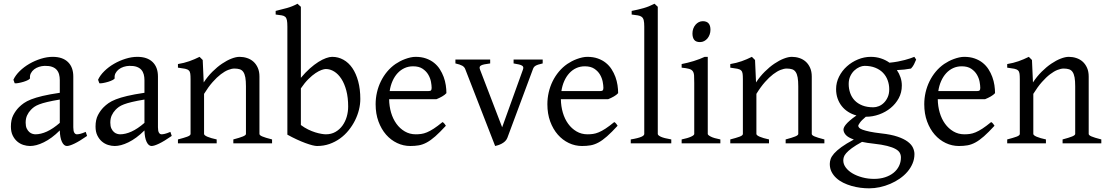

<svg xmlns="http://www.w3.org/2000/svg" viewBox="-20 -777 6006 1041"><path d="M171.9 -48.8Q201.2 -48.8 234.1 -63.7Q267.1 -78.6 304.2 -110.8V-237.3Q263.2 -230.5 236.6 -224.1Q210 -217.8 192.9 -211.2Q175.8 -204.6 165.5 -197.3Q155.3 -189.9 147.5 -181.6Q134.8 -168.5 127 -151.6Q119.1 -134.8 119.1 -111.8Q119.1 -92.3 125 -80.1Q130.9 -67.9 139.2 -60.8Q147.5 -53.7 156.5 -51.3Q165.5 -48.8 171.9 -48.8ZM452.1 -40Q410.6 -11.2 383.5 1.7Q356.4 14.6 342.8 14.6Q326.7 14.6 315.9 -7.8Q305.2 -30.3 304.2 -69.8Q282.2 -47.9 260.3 -31.7Q238.3 -15.6 217.3 -5.4Q196.3 4.9 177.5 9.8Q158.7 14.6 143.1 14.6Q125.5 14.6 106.9 8.8Q88.4 2.9 73.5 -9.8Q58.6 -22.5 48.8 -42.5Q39.1 -62.5 39.1 -90.8Q39.1 -127.9 52 -152.8Q64.9 -177.7 83 -195.8Q94.7 -207.5 109.6 -218Q124.5 -228.5 149.2 -238.3Q173.8 -248 210.9 -256.8Q248 -265.6 304.2 -273.9V-342.8Q304.2 -359.4 300.3 -373.8Q296.4 -388.2 287.1 -398.7Q277.8 -409.2 262 -414.8Q246.1 -420.4 222.2 -419.9Q206.5 -419.4 191.4 -414.6Q176.3 -409.7 165 -400.9Q153.8 -392.1 147.5 -380.1Q141.1 -368.2 142.6 -353.5Q143.1 -349.1 132.6 -343.5Q122.1 -337.9 107.7 -333.5Q93.3 -329.1 79.3 -326.7Q65.4 -324.2 59.6 -325.7L52.7 -344.7Q64 -369.1 86.9 -391.6Q109.9 -414.1 139.4 -431.2Q168.9 -448.2 201.9 -458.5Q234.9 -468.8 265.6 -468.8Q319.3 -468.8 348.4 -440.7Q377.4 -412.6 377.4 -362.3V-86.9Q377.4 -66.4 382.8 -57.6Q388.2 -48.8 397 -48.8Q403.8 -48.8 414.6 -51.3Q425.3 -53.7 444.8 -62Z M630.9 -48.8Q660.2 -48.8 693.1 -63.7Q726.1 -78.6 763.2 -110.8V-237.3Q722.2 -230.5 695.6 -224.1Q668.9 -217.8 651.9 -211.2Q634.8 -204.6 624.5 -197.3Q614.3 -189.9 606.4 -181.6Q593.8 -168.5 585.9 -151.6Q578.1 -134.8 578.1 -111.8Q578.1 -92.3 584 -80.1Q589.8 -67.9 598.1 -60.8Q606.4 -53.7 615.5 -51.3Q624.5 -48.8 630.9 -48.8ZM911.1 -40Q869.6 -11.2 842.5 1.7Q815.4 14.6 801.8 14.6Q785.6 14.6 774.9 -7.8Q764.2 -30.3 763.2 -69.8Q741.2 -47.9 719.2 -31.7Q697.3 -15.6 676.3 -5.4Q655.3 4.9 636.5 9.8Q617.7 14.6 602.1 14.6Q584.5 14.6 565.9 8.8Q547.4 2.9 532.5 -9.8Q517.6 -22.5 507.8 -42.5Q498 -62.5 498 -90.8Q498 -127.9 511 -152.8Q523.9 -177.7 542 -195.8Q553.7 -207.5 568.6 -218Q583.5 -228.5 608.2 -238.3Q632.8 -248 669.9 -256.8Q707 -265.6 763.2 -273.9V-342.8Q763.2 -359.4 759.3 -373.8Q755.4 -388.2 746.1 -398.7Q736.8 -409.2 720.9 -414.8Q705.1 -420.4 681.2 -419.9Q665.5 -419.4 650.4 -414.6Q635.3 -409.7 624 -400.9Q612.8 -392.1 606.4 -380.1Q600.1 -368.2 601.6 -353.5Q602.1 -349.1 591.6 -343.5Q581.1 -337.9 566.7 -333.5Q552.2 -329.1 538.3 -326.7Q524.4 -324.2 518.6 -325.7L511.7 -344.7Q522.9 -369.1 545.9 -391.6Q568.8 -414.1 598.4 -431.2Q627.9 -448.2 660.9 -458.5Q693.8 -468.8 724.6 -468.8Q778.3 -468.8 807.4 -440.7Q836.4 -412.6 836.4 -362.3V-86.9Q836.4 -66.4 841.8 -57.6Q847.2 -48.8 856 -48.8Q862.8 -48.8 873.5 -51.3Q884.3 -53.7 903.8 -62Z M1245.1 0V-21Q1280.3 -30.3 1296.9 -37.1Q1313.5 -43.9 1313.5 -50.8V-309.1Q1313.5 -338.9 1310.1 -357.4Q1306.6 -376 1299.3 -386.7Q1292 -397.5 1280 -401.4Q1268.1 -405.3 1251 -405.3Q1235.8 -405.3 1217.3 -397.9Q1198.7 -390.6 1177.5 -374.5Q1156.2 -358.4 1133.1 -332.3Q1109.9 -306.2 1086.4 -268.1V-50.8Q1086.4 -43.5 1104.7 -35.6Q1123 -27.8 1154.8 -21V0H944.8V-21Q977.1 -29.3 995.1 -35.9Q1013.2 -42.5 1013.2 -50.8V-347.2Q1013.2 -366.2 1011.7 -377.4Q1010.3 -388.7 1003.7 -395Q997.1 -401.4 983.4 -404.3Q969.7 -407.2 944.8 -410.2V-429.7Q978 -435.1 1006.3 -445.1Q1034.7 -455.1 1062 -468.8L1079.1 -451.7L1084.5 -330.1Q1106 -362.8 1131.8 -388.4Q1157.7 -414.1 1184.1 -431.9Q1210.4 -449.7 1235.1 -459.2Q1259.8 -468.8 1278.8 -468.8Q1299.8 -468.8 1319.3 -462.4Q1338.9 -456.1 1353.8 -442.9Q1368.7 -429.7 1377.7 -409.4Q1386.7 -389.2 1386.7 -361.8V-50.8Q1386.7 -43.9 1401.6 -37.4Q1416.5 -30.8 1455.1 -21V0Z M1933.6 -240.2Q1933.6 -211.9 1926.3 -182.1Q1918.9 -152.3 1904.8 -124Q1890.6 -95.7 1870.1 -70.3Q1849.6 -44.9 1823.5 -26.1Q1797.4 -7.3 1766.1 3.7Q1734.9 14.6 1698.7 14.6Q1689.5 14.6 1673.1 10.5Q1656.7 6.3 1635.5 -1.5Q1614.3 -9.3 1589.4 -20.8Q1564.5 -32.2 1538.1 -46.9V-632.8Q1538.1 -655.3 1535.6 -667.5Q1533.2 -679.7 1526.4 -685.8Q1519.5 -691.9 1507.1 -693.8Q1494.6 -695.8 1474.6 -698.2V-717.8Q1506.8 -725.6 1536.1 -733.6Q1565.4 -741.7 1593.3 -756.8L1598.1 -752Q1601.1 -749 1604 -746.6Q1607.4 -743.7 1611.3 -740.2V-355Q1635.7 -384.3 1659.9 -405.8Q1684.1 -427.2 1706.3 -441.2Q1728.5 -455.1 1747.6 -461.9Q1766.6 -468.8 1780.8 -468.8Q1814 -468.8 1842 -453.1Q1870.1 -437.5 1890.4 -408Q1910.6 -378.4 1922.1 -335.9Q1933.6 -293.5 1933.6 -240.2ZM1867.7 -199.2Q1867.7 -248 1857.7 -285.9Q1847.7 -323.7 1830.8 -349.6Q1814 -375.5 1792 -389.2Q1770 -402.8 1746.6 -402.8Q1737.8 -402.8 1723.4 -397.7Q1709 -392.6 1690.9 -380.6Q1672.9 -368.7 1652.3 -348.4Q1631.8 -328.1 1611.3 -297.9V-99.1Q1630.9 -84.5 1651.1 -74.7Q1671.4 -64.9 1689.7 -59.3Q1708 -53.7 1722.9 -51.3Q1737.8 -48.8 1746.6 -48.8Q1776.4 -48.8 1798.8 -61.8Q1821.3 -74.7 1836.7 -95.9Q1852.1 -117.2 1859.9 -144Q1867.7 -170.9 1867.7 -199.2Z M2219.7 -417.5Q2194.3 -417.5 2173.1 -407.7Q2151.9 -397.9 2135.5 -380.1Q2119.1 -362.3 2108.2 -337.6Q2097.2 -313 2092.8 -283.2H2301.8Q2313 -283.2 2316.7 -286.9Q2320.3 -290.5 2320.3 -300.8Q2320.3 -314 2316.7 -333.7Q2313 -353.5 2302 -372.3Q2291 -391.1 2271.2 -404.3Q2251.5 -417.5 2219.7 -417.5ZM2400.4 -272Q2391.6 -262.2 2377 -253.9Q2362.3 -245.6 2346.7 -239.3H2089.8Q2090.3 -201.2 2100.3 -166.7Q2110.4 -132.3 2129.2 -106.2Q2147.9 -80.1 2174.6 -64.5Q2201.2 -48.8 2234.4 -48.8Q2249.5 -48.8 2263.9 -50.8Q2278.3 -52.7 2294.9 -59.6Q2311.5 -66.4 2331.8 -79.6Q2352.1 -92.8 2379.4 -115.2Q2385.7 -111.8 2390.4 -105.5Q2395 -99.1 2397.5 -95.2Q2364.7 -59.6 2340.1 -37.8Q2315.4 -16.1 2293.7 -4.4Q2272 7.3 2250.7 11Q2229.5 14.6 2204.6 14.6Q2167 14.6 2133.1 -1.5Q2099.1 -17.6 2073.2 -47.1Q2047.4 -76.7 2032 -118.4Q2016.6 -160.2 2016.6 -211.9Q2016.6 -244.6 2023.9 -276.4Q2031.2 -308.1 2045.2 -336.4Q2059.1 -364.7 2079.1 -388.7Q2099.1 -412.6 2124.5 -430.2Q2135.3 -437.5 2148.7 -444.6Q2162.1 -451.7 2176.8 -457Q2191.4 -462.4 2205.8 -465.6Q2220.2 -468.8 2233.4 -468.8Q2265.1 -468.8 2290 -460Q2314.9 -451.2 2333.5 -436.3Q2352.1 -421.4 2364.7 -401.6Q2377.4 -381.8 2385.5 -359.9Q2393.6 -337.9 2397 -315.2Q2400.4 -292.5 2400.4 -272Z M2922.4 -433.1Q2907.7 -429.7 2898.4 -426.8Q2889.2 -423.8 2883.3 -420.2Q2877.4 -416.5 2874.3 -411.9Q2871.1 -407.2 2868.7 -399.9L2730.5 -28.8Q2726.1 -18.1 2717.8 -10.5Q2709.5 -2.9 2699.7 2.2Q2689.9 7.3 2680.4 10.3Q2670.9 13.2 2664.6 14.6L2503.4 -399.9Q2499 -413.6 2486.3 -420.7Q2473.6 -427.7 2449.2 -433.1V-454.1H2637.7V-433.1Q2618.7 -430.7 2606.7 -428.2Q2594.7 -425.8 2588.1 -422.1Q2581.5 -418.5 2580.6 -413.1Q2579.6 -407.7 2582.5 -399.9L2702.6 -86.9L2815.4 -399.9Q2817.9 -407.2 2817.1 -412.4Q2816.4 -417.5 2810.5 -421.1Q2804.7 -424.8 2793.7 -427.5Q2782.7 -430.2 2764.6 -433.1V-454.1H2922.4Z M3150.9 -417.5Q3125.5 -417.5 3104.2 -407.7Q3083 -397.9 3066.7 -380.1Q3050.3 -362.3 3039.3 -337.6Q3028.3 -313 3023.9 -283.2H3232.9Q3244.1 -283.2 3247.8 -286.9Q3251.5 -290.5 3251.5 -300.8Q3251.5 -314 3247.8 -333.7Q3244.1 -353.5 3233.2 -372.3Q3222.2 -391.1 3202.4 -404.3Q3182.6 -417.5 3150.9 -417.5ZM3331.5 -272Q3322.8 -262.2 3308.1 -253.9Q3293.5 -245.6 3277.8 -239.3H3021Q3021.5 -201.2 3031.5 -166.7Q3041.5 -132.3 3060.3 -106.2Q3079.1 -80.1 3105.7 -64.5Q3132.3 -48.8 3165.5 -48.8Q3180.7 -48.8 3195.1 -50.8Q3209.5 -52.7 3226.1 -59.6Q3242.7 -66.4 3262.9 -79.6Q3283.2 -92.8 3310.5 -115.2Q3316.9 -111.8 3321.5 -105.5Q3326.2 -99.1 3328.6 -95.2Q3295.9 -59.6 3271.2 -37.8Q3246.6 -16.1 3224.9 -4.4Q3203.1 7.3 3181.9 11Q3160.6 14.6 3135.7 14.6Q3098.1 14.6 3064.2 -1.5Q3030.3 -17.6 3004.4 -47.1Q2978.5 -76.7 2963.1 -118.4Q2947.8 -160.2 2947.8 -211.9Q2947.8 -244.6 2955.1 -276.4Q2962.4 -308.1 2976.3 -336.4Q2990.2 -364.7 3010.3 -388.7Q3030.3 -412.6 3055.7 -430.2Q3066.4 -437.5 3079.8 -444.6Q3093.3 -451.7 3107.9 -457Q3122.6 -462.4 3137 -465.6Q3151.4 -468.8 3164.6 -468.8Q3196.3 -468.8 3221.2 -460Q3246.1 -451.2 3264.6 -436.3Q3283.2 -421.4 3295.9 -401.6Q3308.6 -381.8 3316.7 -359.9Q3324.7 -337.9 3328.1 -315.2Q3331.5 -292.5 3331.5 -272Z M3399.9 0V-21Q3420.9 -24.4 3435.1 -28.1Q3449.2 -31.7 3457.5 -35.4Q3465.8 -39.1 3469.5 -43Q3473.1 -46.9 3473.1 -50.8V-632.8Q3473.1 -654.8 3470.2 -667Q3467.3 -679.2 3459.5 -685.3Q3451.7 -691.4 3438.5 -693.6Q3425.3 -695.8 3404.8 -698.2V-717.8Q3439.9 -724.6 3469.2 -732.9Q3498.5 -741.2 3528.8 -756.8L3546.4 -740.2V-50.8Q3546.4 -43.5 3563 -35.6Q3579.6 -27.8 3619.6 -21V0Z M3675.8 0V-21Q3709 -27.8 3726.6 -35.9Q3744.1 -43.9 3744.1 -50.8V-327.1Q3744.1 -352.1 3743.2 -367.4Q3742.2 -382.8 3735.8 -391.4Q3729.5 -399.9 3715.6 -403.8Q3701.7 -407.7 3675.8 -410.2V-429.7Q3690.9 -432.6 3707.8 -436.8Q3724.6 -440.9 3741.2 -446Q3757.8 -451.2 3772.9 -457Q3788.1 -462.9 3800.8 -468.8H3817.4V-50.8Q3817.4 -44.9 3833.7 -36.4Q3850.1 -27.8 3885.7 -21V0ZM3832 -615.7Q3832 -602.1 3827.6 -589.8Q3823.2 -577.6 3815.7 -568.6Q3808.1 -559.6 3797.9 -554.2Q3787.6 -548.8 3775.4 -548.8Q3753.4 -548.8 3743.9 -561Q3734.4 -573.2 3734.4 -595.7Q3734.4 -609.4 3738.8 -621.6Q3743.2 -633.8 3751 -642.8Q3758.8 -651.9 3768.8 -657Q3778.8 -662.1 3790.5 -662.1Q3832 -662.1 3832 -615.7Z M4239.7 0V-21Q4274.9 -30.3 4291.5 -37.1Q4308.1 -43.9 4308.1 -50.8V-309.1Q4308.1 -338.9 4304.7 -357.4Q4301.3 -376 4293.9 -386.7Q4286.6 -397.5 4274.7 -401.4Q4262.7 -405.3 4245.6 -405.3Q4230.5 -405.3 4211.9 -397.9Q4193.4 -390.6 4172.1 -374.5Q4150.9 -358.4 4127.7 -332.3Q4104.5 -306.2 4081.1 -268.1V-50.8Q4081.1 -43.5 4099.4 -35.6Q4117.7 -27.8 4149.4 -21V0H3939.5V-21Q3971.7 -29.3 3989.7 -35.9Q4007.8 -42.5 4007.8 -50.8V-347.2Q4007.8 -366.2 4006.3 -377.4Q4004.9 -388.7 3998.3 -395Q3991.7 -401.4 3978 -404.3Q3964.4 -407.2 3939.5 -410.2V-429.7Q3972.7 -435.1 4001 -445.1Q4029.3 -455.1 4056.6 -468.8L4073.7 -451.7L4079.1 -330.1Q4100.6 -362.8 4126.5 -388.4Q4152.3 -414.1 4178.7 -431.9Q4205.1 -449.7 4229.7 -459.2Q4254.4 -468.8 4273.4 -468.8Q4294.4 -468.8 4314 -462.4Q4333.5 -456.1 4348.4 -442.9Q4363.3 -429.7 4372.3 -409.4Q4381.3 -389.2 4381.3 -361.8V-50.8Q4381.3 -43.9 4396.2 -37.4Q4411.1 -30.8 4449.7 -21V0Z M4801.3 -293Q4801.3 -318.8 4792.7 -342Q4784.2 -365.2 4767.3 -382.6Q4750.5 -399.9 4725.3 -409.9Q4700.2 -419.9 4667.5 -419.9Q4655.3 -419.9 4640.4 -413.6Q4625.5 -407.2 4612.3 -395Q4599.1 -382.8 4590.3 -364.3Q4581.5 -345.7 4581.5 -321.8Q4581.5 -295.9 4589.6 -272.7Q4597.7 -249.5 4614 -232.4Q4630.4 -215.3 4655.5 -205.3Q4680.7 -195.3 4715.3 -195.3Q4729.5 -195.3 4744.9 -201.4Q4760.3 -207.5 4772.7 -220Q4785.2 -232.4 4793.2 -250.5Q4801.3 -268.6 4801.3 -293ZM4717.3 2Q4698.7 0 4683.1 -2.4Q4667.5 -4.9 4653.8 -7.8Q4618.7 11.2 4598.4 26.4Q4578.1 41.5 4567.9 53.5Q4557.6 65.4 4554.9 75.2Q4552.2 85 4552.2 92.8Q4552.2 113.3 4565.9 131.6Q4579.6 149.9 4602.5 163.3Q4625.5 176.8 4655.8 184.8Q4686 192.9 4719.2 192.9Q4752 192.9 4778.8 184.1Q4805.7 175.3 4824.7 159.9Q4843.8 144.5 4854.2 123.3Q4864.7 102.1 4864.7 76.7Q4864.7 63 4858.4 51.5Q4852.1 40 4835.4 30.8Q4818.8 21.5 4790.3 14.2Q4761.7 6.8 4717.3 2ZM4869.6 -313Q4869.6 -275.4 4852.8 -244.4Q4835.9 -213.4 4808.6 -191.2Q4781.2 -168.9 4746.6 -156.5Q4711.9 -144 4676.3 -144H4674.3Q4650.9 -124.5 4642.1 -111.6Q4633.3 -98.6 4633.3 -95.7Q4633.3 -89.8 4638.4 -84.2Q4643.6 -78.6 4657.5 -73.5Q4671.4 -68.4 4695.8 -63.2Q4720.2 -58.1 4758.3 -53.7Q4811.5 -47.9 4846.2 -36.1Q4880.9 -24.4 4901.4 -9Q4921.9 6.3 4929.9 23.9Q4938 41.5 4938 58.6Q4938 85.4 4927.7 109.6Q4917.5 133.8 4899.9 154.3Q4882.3 174.8 4858.4 191.4Q4834.5 208 4807.1 219.7Q4779.8 231.4 4750.5 237.8Q4721.2 244.1 4692.4 244.1Q4669.4 244.1 4645 241Q4620.6 237.8 4596.7 231Q4572.8 224.1 4551.5 213.6Q4530.3 203.1 4514.2 188.2Q4498 173.3 4488.5 154.5Q4479 135.7 4479 111.8Q4479 99.1 4483.6 85.2Q4488.3 71.3 4502.4 55.2Q4516.6 39.1 4542 20.5Q4567.4 2 4609.4 -20.5Q4577.6 -31.7 4565.4 -45.9Q4553.2 -60.1 4553.2 -74.7Q4553.2 -78.6 4555.7 -85.2Q4558.1 -91.8 4565.7 -101.3Q4573.2 -110.8 4587.2 -123Q4601.1 -135.3 4623.5 -150.9Q4598.6 -157.7 4578.4 -170.7Q4558.1 -183.6 4543.7 -201.9Q4529.3 -220.2 4521.2 -243.4Q4513.2 -266.6 4513.2 -293.9Q4513.2 -329.6 4529.3 -361.6Q4545.4 -393.6 4571.8 -417.2Q4598.1 -440.9 4631.8 -454.8Q4665.5 -468.8 4701.2 -468.8Q4730.5 -468.8 4756.1 -460.4Q4781.7 -452.1 4802.7 -437Q4828.1 -439.5 4848.6 -443.4Q4869.1 -447.3 4885.5 -451.7Q4901.9 -456.1 4914.6 -460.4Q4927.2 -464.8 4937.5 -468.8L4947.3 -454.1Q4941.4 -440.4 4936 -429Q4930.7 -417.5 4919.4 -405.3Q4900.9 -401.9 4883.1 -399.9Q4865.2 -397.9 4842.8 -397Q4855.5 -378.4 4862.5 -357.4Q4869.6 -336.4 4869.6 -313Z M5194.3 -417.5Q5168.9 -417.5 5147.7 -407.7Q5126.5 -397.9 5110.1 -380.1Q5093.8 -362.3 5082.8 -337.6Q5071.8 -313 5067.4 -283.2H5276.4Q5287.6 -283.2 5291.3 -286.9Q5294.9 -290.5 5294.9 -300.8Q5294.9 -314 5291.3 -333.7Q5287.6 -353.5 5276.6 -372.3Q5265.6 -391.1 5245.8 -404.3Q5226.1 -417.5 5194.3 -417.5ZM5375 -272Q5366.2 -262.2 5351.6 -253.9Q5336.9 -245.6 5321.3 -239.3H5064.5Q5064.9 -201.2 5075 -166.7Q5085 -132.3 5103.8 -106.2Q5122.6 -80.1 5149.2 -64.5Q5175.8 -48.8 5209 -48.8Q5224.1 -48.8 5238.5 -50.8Q5252.9 -52.7 5269.5 -59.6Q5286.1 -66.4 5306.4 -79.6Q5326.7 -92.8 5354 -115.2Q5360.4 -111.8 5365 -105.5Q5369.6 -99.1 5372.1 -95.2Q5339.4 -59.6 5314.7 -37.8Q5290 -16.1 5268.3 -4.4Q5246.6 7.3 5225.3 11Q5204.1 14.6 5179.2 14.6Q5141.6 14.6 5107.7 -1.5Q5073.7 -17.6 5047.9 -47.1Q5022 -76.7 5006.6 -118.4Q4991.2 -160.2 4991.2 -211.9Q4991.2 -244.6 4998.5 -276.4Q5005.9 -308.1 5019.8 -336.4Q5033.7 -364.7 5053.7 -388.7Q5073.7 -412.6 5099.1 -430.2Q5109.9 -437.5 5123.3 -444.6Q5136.7 -451.7 5151.4 -457Q5166 -462.4 5180.4 -465.6Q5194.8 -468.8 5208 -468.8Q5239.7 -468.8 5264.6 -460Q5289.6 -451.2 5308.1 -436.3Q5326.7 -421.4 5339.4 -401.6Q5352.1 -381.8 5360.1 -359.9Q5368.2 -337.9 5371.6 -315.2Q5375 -292.5 5375 -272Z M5741.2 0V-21Q5776.4 -30.3 5793 -37.1Q5809.6 -43.9 5809.6 -50.8V-309.1Q5809.6 -338.9 5806.2 -357.4Q5802.7 -376 5795.4 -386.7Q5788.1 -397.5 5776.1 -401.4Q5764.2 -405.3 5747.1 -405.3Q5731.9 -405.3 5713.4 -397.9Q5694.8 -390.6 5673.6 -374.5Q5652.3 -358.4 5629.2 -332.3Q5606 -306.2 5582.5 -268.1V-50.8Q5582.5 -43.5 5600.8 -35.6Q5619.1 -27.8 5650.9 -21V0H5440.9V-21Q5473.1 -29.3 5491.2 -35.9Q5509.3 -42.5 5509.3 -50.8V-347.2Q5509.3 -366.2 5507.8 -377.4Q5506.3 -388.7 5499.8 -395Q5493.2 -401.4 5479.5 -404.3Q5465.8 -407.2 5440.9 -410.2V-429.7Q5474.1 -435.1 5502.4 -445.1Q5530.8 -455.1 5558.1 -468.8L5575.2 -451.7L5580.6 -330.1Q5602.1 -362.8 5627.9 -388.4Q5653.8 -414.1 5680.2 -431.9Q5706.5 -449.7 5731.2 -459.2Q5755.9 -468.8 5774.9 -468.8Q5795.9 -468.8 5815.4 -462.4Q5835 -456.1 5849.9 -442.9Q5864.7 -429.7 5873.8 -409.4Q5882.8 -389.2 5882.8 -361.8V-50.8Q5882.8 -43.9 5897.7 -37.4Q5912.6 -30.8 5951.2 -21V0Z"/></svg>

Font: Gentium Plus Afr
Style: Regular
Weight: 400
Designer: J. Victor Gaultney, Annie Olsen, Iska Routamaa, Becca Hirsbrunner
Foundry: SIL International
Version: Version 5.000